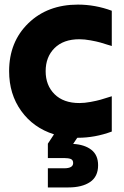

<svg xmlns="http://www.w3.org/2000/svg" viewBox="-20 -592 545 842"><path d="M470.2 -390.1Q438.5 -400.4 421.1 -405.3Q403.8 -410.2 377.2 -415Q350.6 -419.9 328.1 -419.9Q258.3 -419.9 219.2 -381.1Q180.2 -342.3 180.2 -279.8Q180.2 -217.8 219.2 -179Q258.3 -140.1 328.1 -140.1Q350.6 -140.1 377.2 -145Q403.8 -149.9 421.1 -154.8Q438.5 -159.7 470.2 -169.9V-15.1Q396.5 12.2 321.8 12.2H318.8L300.8 39.1Q351.1 42 380.6 64.9Q410.2 87.9 410.2 132.8Q410.2 182.6 375 206.3Q339.8 230 279.8 230H189.9V146H261.2Q300.8 146 300.8 123Q300.8 109.4 290.3 105.2Q279.8 101.1 261.2 101.1H189.9V38.1L216.8 -2.9Q126 -31.7 73 -105.5Q20 -179.2 20 -279.8Q20 -408.2 104.2 -490Q188.5 -571.8 321.8 -571.8Q397.5 -571.8 470.2 -544.9Z"/></svg>

Font: TASA Explorer
Style: Regular
Weight: 900
Designer: Weizhong Zhang
Foundry: Local Remote
Version: Version 1.000;Glyphs 3.1.2 (3151)